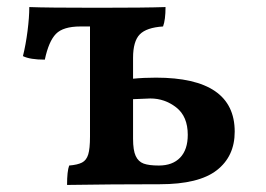

<svg xmlns="http://www.w3.org/2000/svg" viewBox="-20 -522 754 544"><path d="M645 -149Q645 -79 594 -39.5Q543 0 433 0Q296 0 170 2Q170 -37 176 -53Q200 -55 212.5 -61.5Q225 -68 230 -84.5Q235 -101 235 -135V-447H208Q159 -447 138.5 -426Q118 -405 107 -353Q65 -353 45 -363Q53 -395 58 -434Q63 -473 63 -502Q112 -500 256 -500Q393 -500 449 -502Q449 -466 442 -447Q395 -444 376 -424.5Q357 -405 357 -358V-299Q387 -302 422 -302Q645 -302 645 -149ZM512 -140Q512 -192 479.5 -217.5Q447 -243 406 -243L357 -241V-129Q357 -96 364.5 -80Q372 -64 387 -58.5Q402 -53 430 -53Q469 -53 490.5 -75.5Q512 -98 512 -140Z"/></svg>

Font: Vollkorn SC SemiBold
Style: Regular
Weight: 600
Designer: Friedrich Althausen
Foundry: Friedrich Althausen
Version: Version 4.015